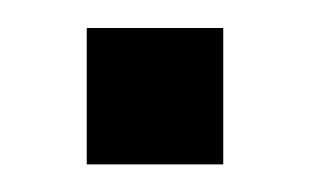

<svg xmlns="http://www.w3.org/2000/svg" viewBox="-20 -486 221 137"><path d="M41.9 -368.7V-466H139.3V-368.7Z"/></svg>

Font: Big Shoulders Stencil Text SC Thin
Style: Regular
Weight: 100
Designer: Patric King
Foundry: XO Type Co
Version: Version 2.001